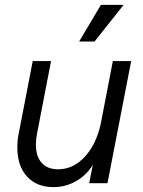

<svg xmlns="http://www.w3.org/2000/svg" viewBox="-20 -750 584 786"><path d="M51 -145Q51 -176 56 -200L114 -500H189L131 -200Q127 -180 127 -157Q127 -110 150.5 -83.5Q174 -57 218 -57Q279 -57 326 -107Q373 -157 392 -241L442 -500H517L420 0H345L360 -75Q334 -33 291.5 -8.5Q249 16 199 16Q130 16 90.5 -27.5Q51 -71 51 -145ZM486 -730 367 -580H304L393 -730Z"/></svg>

Font: MedMera Sans
Style: Italic
Weight: 400
Italic angle: -11°
Designer: Kasper Nordkvist
Foundry: UNCUT.wtf
Version: Version 1.300